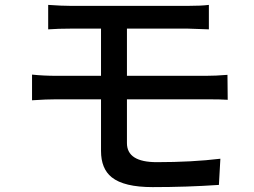

<svg xmlns="http://www.w3.org/2000/svg" viewBox="-20 -741 1040 785"><path d="M499 -156Q499 -78 621 -78Q765 -78 881 -92L875 15Q744 24 604 24Q487 24 437 -16Q393 -51 393 -124V-335H212Q169 -335 111 -331V-436Q158 -431 212 -431H393V-624H270Q219 -624 177 -621V-721Q233 -717 270 -717H748Q803 -717 834 -721V-621L748 -624H499V-431H821Q862 -431 910 -435L911 -333Q885 -335 823 -335H499Z"/></svg>

Font: Noto Sans S Chinese Medium
Style: Regular
Weight: 500
Designer: Ryoko NISHIZUKA  (kana & ideographs); Paul D. Hunt (Latin, Greek & Cyrillic); Wenlong ZHANG  (bopomofo); Sandoll Communi
Foundry: Adobe Systems Incorporated
Version: Version 1.000;PS 1;hotconv 1.0.78;makeotf.lib2.5.61930